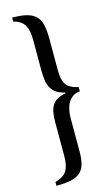

<svg xmlns="http://www.w3.org/2000/svg" viewBox="-146 -881 626 1082"><g transform="rotate(-15 167.5 -340.0)"><path d="M127 -198Q127 -228 131 -252Q135 -276 145.5 -294Q156 -312 175.5 -323.5Q195 -335 225 -340V-345Q193 -352 174 -365.5Q155 -379 144.5 -399Q134 -419 130.5 -444.5Q127 -470 127 -501V-680Q127 -734 109.5 -764.5Q92 -795 45 -807V-830Q98 -830 131.5 -821Q165 -812 184 -792Q203 -772 210 -739.5Q217 -707 217 -659V-484Q217 -455 220.5 -433.5Q224 -412 233.5 -396.5Q243 -381 260.5 -371Q278 -361 306 -355V-330Q280 -328 263 -315.5Q246 -303 236 -285Q226 -267 221.5 -244.5Q217 -222 217 -200V-4Q217 41 208.5 71Q200 101 179.5 118.5Q159 136 125 143Q91 150 41 150V128Q92 114 109.5 84Q127 54 127 0Z"/></g></svg>

Font: Libre Baskerville
Style: Regular
Weight: 400
Designer: Pablo Impallari, Rodrigo Fuenzalida
Foundry: Pablo Impallari, Rodrigo Fuenzalida
Version: Version 1.000; ttfautohint (v0.93) -l 8 -r 50 -G 200 -x 14 -